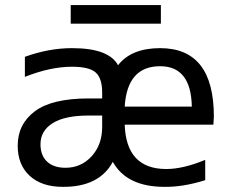

<svg xmlns="http://www.w3.org/2000/svg" viewBox="-20 -725 905 757"><path d="M382.8 -260.7V-269.5H330.1Q235.4 -269.5 187.5 -239.3Q139.6 -209 139.6 -156.2Q139.6 -112.3 165.5 -87.9Q191.4 -63.5 238.3 -63.5Q299.8 -63.5 341.3 -108.9Q382.8 -154.3 382.8 -224.6ZM471.7 -233.4Q477.5 -58.6 635.7 -58.6Q702.1 -58.6 789.1 -94.7V-14.6Q702.1 12.7 628.9 11.7Q479.5 11.7 424.8 -86.9Q371.1 12.7 227.5 11.7Q144.5 11.7 97.2 -31.7Q49.8 -75.2 49.8 -150.4Q49.8 -235.4 117.2 -286.1Q184.6 -336.9 330.1 -336.9H382.8V-360.4Q382.8 -417 356.9 -439.5Q331.1 -461.9 263.7 -461.9Q178.7 -461.9 78.1 -421.9V-501Q172.9 -535.2 263.7 -535.2Q338.9 -535.2 383.8 -517.6Q428.7 -500 445.3 -467.8Q498 -535.2 611.3 -535.2Q823.2 -535.2 823.2 -265.6Q823.2 -256.8 821.3 -233.4ZM471.7 -304.7H736.3Q733.4 -463.9 611.3 -463.9Q481.4 -463.9 471.7 -304.7ZM258.8 -631.8V-705.1H614.3V-631.8Z"/></svg>

Font: Gen Shin Gothic Regular
Style: Regular
Weight: 400
Designer: [Source Han Sans]
Ryoko NISHIZUKA  (kana & ideographs); Paul D. Hunt (Latin, Greek & Cyrillic); Wenlong ZHANG  (bopomofo
Version: Version 1.002.20150607